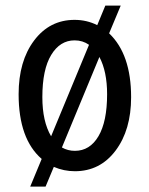

<svg xmlns="http://www.w3.org/2000/svg" viewBox="-20 -610 539 695"><path d="M367.7 -269Q367.7 -351.1 339.8 -403.8L204.1 -76.2Q225.6 -64 251 -64Q305.2 -64 336.4 -116.9Q367.7 -169.9 367.7 -269ZM133.3 -258.3Q133.3 -170.4 165 -116.7L302.2 -447.8Q279.3 -463.9 250 -463.9Q197.3 -463.9 165.3 -411.1Q133.3 -358.4 133.3 -258.3ZM47.4 -269Q47.4 -388.7 103.5 -463.4Q159.7 -538.1 250 -538.1Q293.9 -538.1 332 -519L361.3 -589.8H417L375 -489.3Q454.6 -413.6 454.6 -258.3Q454.6 -139.6 398.4 -64.9Q342.3 9.8 251 9.8Q211.4 9.8 174.8 -5.9L145 65.4H89.4L130.9 -34.7Q47.4 -106.9 47.4 -269Z"/></svg>

Font: MAUL Condensed
Style: Condensed Regular
Weight: 400
Designer: MAUL
Version: Version 1.0; 2020; ttfautohint (v1.8.3)